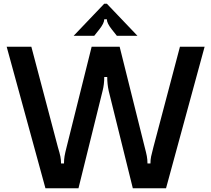

<svg xmlns="http://www.w3.org/2000/svg" viewBox="-20 -1015 1140 1035"><path d="M225 0 16 -763H149L292 -222Q302 -189 305.5 -171.5Q309 -154 309 -134H325Q325 -155 328 -173Q331 -191 339 -222L474 -763H625L760 -222Q768 -192 771.5 -173.5Q775 -155 775 -134H791Q791 -154 794.5 -171Q798 -188 807 -222L950 -763H1083L875 0H696L566 -525Q558 -562 558 -600H542Q542 -560 533 -525L403 0ZM377 -822 542 -995H556L721 -822H610L583 -856Q556 -890 556 -911H542Q542 -890 515 -856L488 -822Z"/></svg>

Font: Open Sauce Sans SemiBold
Style: Regular
Weight: 600
Designer: Alfredo Marco Pradil
Foundry: Creative Sauce Fz LLC
Version: Version 1.477